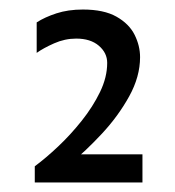

<svg xmlns="http://www.w3.org/2000/svg" viewBox="-20 -846 368 403"><path d="M53 -463V-497Q76 -514 102 -538.5Q128 -563 151.5 -592.5Q175 -622 190 -653Q205 -684 205 -714Q205 -735 187.5 -750Q170 -765 140 -765Q116 -765 93.5 -755Q71 -745 57 -735V-799Q74 -810 98.5 -818Q123 -826 154 -826Q198 -826 224.5 -811Q251 -796 262.5 -773Q274 -750 274 -726Q274 -685 251 -643.5Q228 -602 194 -565.5Q160 -529 127 -502L117 -522H279V-463Z"/></svg>

Font: Maven Pro
Style: Regular
Weight: 400
Designer: Joe Prince
Foundry: Joe Prince
Version: Version 2.103